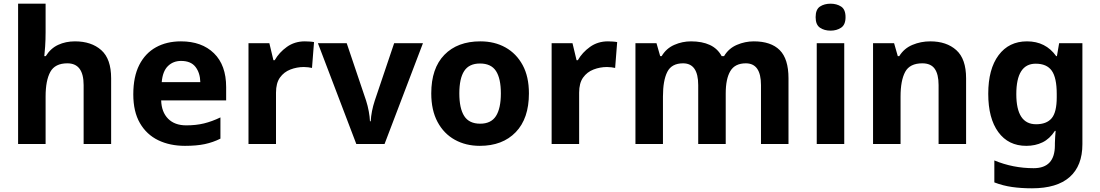

<svg xmlns="http://www.w3.org/2000/svg" viewBox="-20 -780 5961 1040"><path d="M227 -605Q227 -565 224.5 -528Q222 -491 220 -476H228Q254 -518 295 -537Q336 -556 386 -556Q475 -556 528.5 -508.5Q582 -461 582 -356V0H433V-319Q433 -437 345 -437Q278 -437 252.5 -390.5Q227 -344 227 -257V0H78V-760H227Z M960 -556Q1073 -556 1139 -491.5Q1205 -427 1205 -308V-236H853Q855 -173 890.5 -137Q926 -101 989 -101Q1042 -101 1085 -111.5Q1128 -122 1174 -144V-29Q1134 -9 1089.5 0.5Q1045 10 982 10Q900 10 837 -20.5Q774 -51 738 -113Q702 -175 702 -269Q702 -365 734.5 -428.5Q767 -492 825 -524Q883 -556 960 -556ZM961 -450Q918 -450 889.5 -422Q861 -394 856 -335H1065Q1064 -385 1039 -417.5Q1014 -450 961 -450Z M1631 -556Q1642 -556 1657 -555Q1672 -554 1681 -552L1670 -412Q1663 -414 1649.5 -415.5Q1636 -417 1626 -417Q1588 -417 1553 -403.5Q1518 -390 1496.5 -360Q1475 -330 1475 -278V0H1326V-546H1439L1461 -454H1468Q1492 -496 1534 -526Q1576 -556 1631 -556Z M1910 0 1702 -546H1858L1963 -235Q1972 -207 1977.5 -177Q1983 -147 1984 -123H1988Q1991 -177 2010 -235L2115 -546H2271L2063 0Z M2845 -274Q2845 -138 2773.5 -64Q2702 10 2579 10Q2503 10 2443.5 -23Q2384 -56 2350 -119.5Q2316 -183 2316 -274Q2316 -410 2387 -483Q2458 -556 2582 -556Q2659 -556 2718 -523Q2777 -490 2811 -427.5Q2845 -365 2845 -274ZM2468 -274Q2468 -193 2494.5 -151.5Q2521 -110 2581 -110Q2640 -110 2666.5 -151.5Q2693 -193 2693 -274Q2693 -355 2666.5 -395.5Q2640 -436 2580 -436Q2521 -436 2494.5 -395.5Q2468 -355 2468 -274Z M3273 -556Q3284 -556 3299 -555Q3314 -554 3323 -552L3312 -412Q3305 -414 3291.5 -415.5Q3278 -417 3268 -417Q3230 -417 3195 -403.5Q3160 -390 3138.5 -360Q3117 -330 3117 -278V0H2968V-546H3081L3103 -454H3110Q3134 -496 3176 -526Q3218 -556 3273 -556Z M4063 -556Q4156 -556 4203.5 -508.5Q4251 -461 4251 -356V0H4102V-319Q4102 -437 4020 -437Q3961 -437 3936 -395Q3911 -353 3911 -274V0H3762V-319Q3762 -437 3680 -437Q3618 -437 3594.5 -390.5Q3571 -344 3571 -257V0H3422V-546H3536L3556 -476H3564Q3589 -518 3632.5 -537Q3676 -556 3723 -556Q3783 -556 3825 -536.5Q3867 -517 3889 -476H3902Q3927 -518 3971.5 -537Q4016 -556 4063 -556Z M4479 -760Q4512 -760 4536 -744.5Q4560 -729 4560 -687Q4560 -646 4536 -630Q4512 -614 4479 -614Q4445 -614 4421.5 -630Q4398 -646 4398 -687Q4398 -729 4421.5 -744.5Q4445 -760 4479 -760ZM4553 -546V0H4404V-546Z M5019 -556Q5107 -556 5160 -508.5Q5213 -461 5213 -356V0H5064V-319Q5064 -378 5043 -407.5Q5022 -437 4976 -437Q4908 -437 4883 -390.5Q4858 -344 4858 -257V0H4709V-546H4823L4843 -476H4851Q4877 -518 4922.5 -537Q4968 -556 5019 -556Z M5543 -556Q5644 -556 5701 -476H5705L5717 -546H5843V1Q5843 118 5774 179Q5705 240 5570 240Q5512 240 5462.5 233Q5413 226 5366 208V89Q5467 131 5579 131Q5694 131 5694 7V-4Q5694 -21 5695.5 -39Q5697 -57 5698 -71H5694Q5666 -28 5627 -9Q5588 10 5539 10Q5442 10 5387.5 -64.5Q5333 -139 5333 -272Q5333 -406 5389 -481Q5445 -556 5543 -556ZM5590 -435Q5485 -435 5485 -270Q5485 -107 5592 -107Q5649 -107 5676.5 -139.5Q5704 -172 5704 -253V-271Q5704 -359 5677 -397Q5650 -435 5590 -435Z"/></svg>

Font: Noto Sans Kannada
Style: Bold
Weight: 700
Designer: Jelle Bosma - Monotype Design Team
Foundry: Monotype Imaging Inc.
Version: Version 2.005; ttfautohint (v1.8.4.7-5d5b)